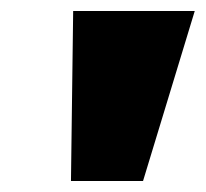

<svg xmlns="http://www.w3.org/2000/svg" viewBox="-20 -725 374 349"><path d="M109 -396 113 -705H334L240 -396Z"/></svg>

Font: Nunito Sans 7pt SemiExpanded Black
Style: Italic
Weight: 900
Width: 6
Italic angle: -9°
Designer: Vernon Adams
Foundry: Vernon Adams
Version: Version 3.101;gftools[0.9.27]